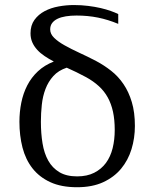

<svg xmlns="http://www.w3.org/2000/svg" viewBox="-20 -747 624 777"><path d="M278.8 -726.6Q309.6 -726.6 336.9 -723.1Q364.3 -719.7 387.2 -714.4Q410.2 -709 428.2 -702.6Q446.3 -696.3 458.5 -689.9V-650.4Q417.5 -667.5 376.5 -675.8Q335.4 -684.1 289.6 -684.1Q266.1 -684.1 246.3 -680.9Q226.6 -677.7 212.6 -670.9Q198.7 -664.1 190.9 -653.6Q183.1 -643.1 183.1 -627.9Q183.1 -609.4 199.2 -593.8Q215.3 -578.1 241.5 -563.5Q267.6 -548.8 301 -533.4Q334.5 -518.1 369.1 -500Q401.4 -482.9 429.9 -460.4Q458.5 -438 479.7 -406.7Q501 -375.5 513.4 -334Q525.9 -292.5 525.9 -237.3Q525.9 -188 512.2 -143.3Q498.5 -98.6 470 -64.2Q441.4 -29.8 397.2 -9.5Q353 10.7 292 10.7Q228 10.7 183.6 -9.8Q139.2 -30.3 111.3 -65.9Q83.5 -101.6 71 -149.9Q58.6 -198.2 58.6 -254.4Q58.6 -293.9 66.2 -331.5Q73.7 -369.1 90.3 -401.4Q106.9 -433.6 133.5 -458.5Q160.2 -483.4 197.8 -498Q177.2 -508.8 160.2 -520.3Q143.1 -531.7 130.4 -545.7Q117.7 -559.6 110.6 -575.9Q103.5 -592.3 103.5 -612.3Q103.5 -644.5 119.4 -666.5Q135.3 -688.5 160.6 -701.9Q186 -715.3 217 -720.9Q248 -726.6 278.8 -726.6ZM145.5 -254.4Q145.5 -207.5 152.1 -167Q158.7 -126.5 175.3 -96.9Q191.9 -67.4 220.2 -50.3Q248.5 -33.2 292 -33.2Q332.5 -33.2 361.3 -47.9Q390.1 -62.5 408.7 -87.6Q427.2 -112.8 435.8 -147.2Q444.3 -181.6 444.3 -221.2Q444.3 -262.2 437.3 -294.7Q430.2 -327.1 416 -352.8Q401.9 -378.4 379.9 -398.4Q357.9 -418.5 328.6 -434.6Q309.1 -445.3 289.3 -454.8Q269.5 -464.4 250 -473.1Q216.3 -461.9 195.8 -439.2Q175.3 -416.5 164.1 -387Q152.8 -357.4 149.2 -323Q145.5 -288.6 145.5 -254.4Z"/></svg>

Font: Arian Grqi
Style: Regular
Weight: 400
Designer: Ruben Hakobyan (Tarumian)
Foundry: Ruben Hakobyan (Tarumian)
Version: Version 1.003